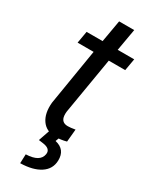

<svg xmlns="http://www.w3.org/2000/svg" viewBox="-223 -706 769 969"><g transform="rotate(30 161.0 -221.0)"><path d="M32.7 0ZM248.5 -656.2 226.1 -528.3H322.3L310.1 -458.5H214.4L159.2 -129.9Q157.7 -117.2 158.7 -106.4Q162.1 -68.4 200.2 -68.4Q216.3 -68.4 243.2 -73.2L236.3 0.5Q204.6 9.3 171.9 9.3Q119.1 8.3 92.8 -29.5Q66.4 -67.4 72.3 -131.3L126 -458.5H32.7L44.9 -528.3H138.2L160.6 -656.2ZM194.8 0 184.6 26.9Q247.6 41 245.6 106.4Q244.1 156.2 201.7 184.1Q159.2 211.9 85.9 213.4L87.9 160.6Q168.9 157.7 176.8 108.4Q182.6 73.7 131.8 67.9L109.4 64.9L131.8 0Z"/></g></svg>

Font: Roboto
Style: Italic
Weight: 400
Italic angle: -12°
Designer: Google
Version: Version 2.134; 2016; ttfautohint (v1.6)